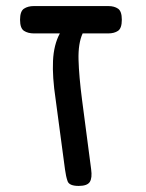

<svg xmlns="http://www.w3.org/2000/svg" viewBox="-20 -602 482 632"><path d="M239 10Q208 10 202.5 -5.5Q197 -21 194 -44L163 -276Q152 -349 154.5 -402Q157 -455 177 -492H92Q72 -492 59 -500.5Q46 -509 46 -537Q46 -565 59 -573.5Q72 -582 91 -582H337Q356 -582 368.5 -573.5Q381 -565 381 -537Q381 -509 368.5 -500.5Q356 -492 336 -492H252Q237 -459 238.5 -405Q240 -351 250 -274L280 -45Q284 -16 275.5 -3Q267 10 239 10Z"/></svg>

Font: Fredoka
Style: Regular
Weight: 400
Designer: Ben Nathan
Foundry: Milena B. Brandão, Ben Nathan
Version: Version 2.001